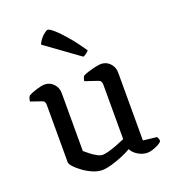

<svg xmlns="http://www.w3.org/2000/svg" viewBox="-137 -857 868 966"><g transform="rotate(-20 296.5 -374.0)"><path d="M246 4.2Q222.2 4.2 196 -7Q169.7 -18.3 146.8 -35Q123.9 -51.6 109.5 -67.3Q95.1 -83 95.1 -92.5V-399.9Q95.1 -408.1 91.9 -414.8Q88.7 -421.5 79.5 -424.5L21.2 -444.6Q23 -457.3 25.8 -464.2Q28.7 -471 32 -474Q48.4 -483.1 75.6 -491.6Q102.9 -500 119.3 -500Q147.1 -500 166.6 -479.5Q186 -459 186 -429.8V-119.8Q196.8 -110.1 212.2 -98.1Q227.6 -86 244.5 -76.7Q261.4 -67.3 273.5 -67.3Q286.2 -67.3 308.2 -73.3Q330.2 -79.2 354.3 -88.7Q378.3 -98.1 397.3 -106.4V-399.9Q397.3 -408.1 393.5 -414.9Q389.8 -421.7 380.8 -424.5L313.1 -447.2Q314.4 -457.5 317.1 -464.7Q319.9 -471.8 322.5 -474Q333.2 -479.6 352.1 -485.6Q371 -491.7 390.8 -495.8Q410.5 -500 421.4 -500Q449 -500 468.6 -479.6Q488.2 -459.2 488.2 -429.8V-66.2L561.1 -57.9Q563.4 -54.7 566 -48.2Q568.7 -41.8 568.7 -33.7Q562.7 -25.2 548.2 -17.6Q533.8 -10.1 517.6 -5Q501.4 0 490.3 0Q464.2 0 439.8 -14.7Q415.4 -29.3 406.2 -49.6Q385 -37.1 355.5 -24.8Q326.1 -12.5 296.6 -4.2Q267.1 4.2 246 4.2ZM350.8 -564.8 171.7 -694.4Q176.5 -708 187.2 -721.4Q197.9 -734.9 210 -744.1Q222 -753.3 229 -753.3Q237.8 -753.3 261.1 -732.8Q284.5 -712.2 316.5 -674.7Q348.5 -637.3 382.3 -587.4Q378.5 -582.6 369.8 -575.2Q361.1 -567.8 350.8 -564.8Z"/></g></svg>

Font: Texturina Medium
Style: Regular
Weight: 500
Designer: Guillermo Torres Carreño
Foundry: Omnibus-Type
Version: Version 1.003